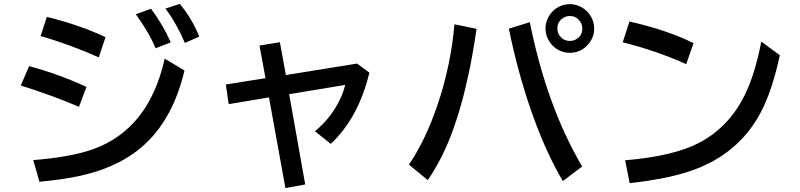

<svg xmlns="http://www.w3.org/2000/svg" viewBox="-20 -886 4040 970"><path d="M479 -596.2Q335 -660.6 185.1 -704.1L216.8 -800.8Q385.7 -758.8 513.2 -698.2ZM378.9 -346.2Q258.8 -398.9 85 -454.1L127 -551.8Q276.4 -512.2 417 -446.8ZM147.9 -77.1Q336.9 -92.3 447.8 -131.3Q732.9 -232.4 812 -589.8L912.1 -529.8Q847.2 -255.9 669.9 -122.1Q553.7 -34.2 381.8 2.9Q299.3 21 179.2 32.2ZM766.1 -642.1Q734.9 -719.2 666 -814L743.2 -841.8Q805.2 -757.8 842.8 -671.9ZM914.1 -668.9Q873.5 -765.1 815.9 -842.8L888.2 -866.2Q946.3 -798.8 986.8 -701.2Z M1394 -672.9 1424.3 -506.8 1784.2 -564.9 1846.2 -519Q1790.5 -289.1 1650.9 -159.2L1571.3 -223.1Q1633.8 -273.9 1676.8 -345.2Q1710.9 -401.4 1724.1 -457L1440.9 -410.2L1522 45.9L1421.9 64L1338.9 -394L1135.3 -359.9L1121.1 -459L1321.3 -491.2L1291 -655.8Z M2045.9 -54.2Q2130.9 -179.2 2191.9 -360.4Q2258.3 -558.6 2275.9 -763.2L2387.7 -740.2Q2344.2 -440.4 2271 -236.3Q2218.3 -87.9 2141.1 23.9ZM2823.7 28.8Q2736.8 -117.2 2664.6 -323.2Q2595.7 -520 2550.8 -741.2L2656.7 -773.9Q2740.7 -352.5 2920.9 -44.9ZM2859.4 -865.2Q2892.1 -865.2 2921.9 -847.2Q2951.2 -829.6 2967.3 -799.3Q2981.9 -772 2981.9 -742.2Q2981.9 -694.3 2947.8 -657.7Q2911.6 -619.1 2858.4 -619.1Q2832 -619.1 2807.6 -630.4Q2777.3 -644.5 2758.3 -671.9Q2735.8 -704.1 2735.8 -742.7Q2735.8 -772.5 2751 -800.3Q2766.1 -828.1 2792 -845.2Q2822.8 -865.2 2859.4 -865.2ZM2858.9 -805.2Q2840.8 -805.2 2824.7 -794.9Q2795.9 -776.9 2795.9 -741.7Q2795.9 -716.8 2813 -698.7Q2831.5 -679.2 2858.9 -679.2Q2874.5 -679.2 2887.7 -686Q2921.9 -703.6 2921.9 -741.7Q2921.9 -768.6 2902.8 -787.1Q2885.3 -805.2 2858.9 -805.2Z M3446.8 -562Q3292.5 -630.9 3126 -672.4L3160.2 -777.3Q3353 -733.4 3483.9 -668ZM3138.2 -76.2Q3379.9 -96.7 3508.3 -162.6Q3659.7 -240.7 3740.7 -402.3Q3793.5 -506.8 3826.2 -675.8L3919.9 -606.9Q3880.4 -426.3 3824.2 -319.8Q3722.7 -126 3513.7 -39.1Q3381.8 15.6 3161.1 39.1Z"/></svg>

Font: BIZ UDGothic
Style: Bold
Weight: 700
Monospace: yes
Designer: TypeBank Co., Ltd.
Foundry: Morisawa Inc.
Version: Version 1.05